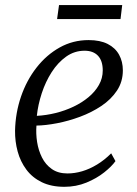

<svg xmlns="http://www.w3.org/2000/svg" viewBox="-20 -710 529 740"><path d="M425 -89Q410.5 -68.5 381.5 -45.5Q352.5 -22.5 313 -6.2Q273.5 10 228 10Q177.5 10 141 -7.8Q104.5 -25.5 81.5 -56.5Q58.5 -87.5 48 -126.2Q37.5 -165 38 -206.5Q39.5 -275 61 -337.8Q82.5 -400.5 120.8 -449.5Q159 -498.5 210 -527Q261 -555.5 321.5 -555.5Q366 -555.5 395.2 -540.5Q424.5 -525.5 439 -499Q453.5 -472.5 453.5 -439Q453.5 -395 430.8 -360.8Q408 -326.5 370.5 -301.5Q333 -276.5 288.5 -260Q244 -243.5 199.8 -235Q155.5 -226.5 120.5 -226Q118 -195 123 -162.8Q128 -130.5 141.8 -103Q155.5 -75.5 179.8 -58.5Q204 -41.5 240 -41.5Q268 -41.5 296.8 -50Q325.5 -58.5 354 -75.8Q382.5 -93 408.5 -119ZM306 -514.5Q267 -514.5 235 -491.8Q203 -469 179.2 -432Q155.5 -395 141 -350.8Q126.5 -306.5 122 -263.5Q158.5 -265.5 194.8 -274.5Q231 -283.5 263.5 -299Q296 -314.5 321.2 -335.5Q346.5 -356.5 361.2 -382.5Q376 -408.5 376 -438.5Q376 -475.5 357.8 -495Q339.5 -514.5 306 -514.5ZM207.5 -690.5H451L444.5 -636.5H200Z"/></svg>

Font: Merriweather 48pt Light
Style: Italic
Weight: 300
Italic angle: -7.8°
Version: Version 2.101